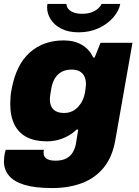

<svg xmlns="http://www.w3.org/2000/svg" viewBox="-21 -745 707 974"><path d="M243 209Q156 209 102.5 192.5Q49 176 24 145.5Q-1 115 -1 74Q-1 67 0.5 51Q2 35 8 15H202Q201 18 200.5 22Q200 26 200 29Q200 41 205.5 50Q211 59 224.5 64.5Q238 70 261 70Q295 70 316.5 58Q338 46 349 26.5Q360 7 364 -15Q367 -33 370 -51.5Q373 -70 376 -88H368Q347 -68 322 -54.5Q297 -41 270.5 -34.5Q244 -28 216 -28Q157 -28 115.5 -49Q74 -70 52.5 -112.5Q31 -155 31 -219Q31 -236 32.5 -254.5Q34 -273 38 -293Q61 -417 130 -478.5Q199 -540 302 -540Q355 -540 393.5 -518Q432 -496 452 -453H459L489 -528H651L564 -34Q549 52 505 105.5Q461 159 394.5 184Q328 209 243 209ZM304 -172Q327 -172 345 -180.5Q363 -189 376.5 -204Q390 -219 398.5 -237.5Q407 -256 410 -275Q412 -288 413 -296Q414 -304 414.5 -309.5Q415 -315 415 -319Q415 -340 407.5 -356.5Q400 -373 384 -382.5Q368 -392 342 -392Q311 -392 290 -379.5Q269 -367 257 -346.5Q245 -326 240 -300Q236 -279 234.5 -267.5Q233 -256 232.5 -250.5Q232 -245 232 -241Q232 -221 239 -205.5Q246 -190 262 -181Q278 -172 304 -172ZM378 -581Q326 -581 290 -599.5Q254 -618 236 -647Q218 -676 218 -707Q218 -712 218.5 -716.5Q219 -721 220 -725H316Q316 -712 325 -700.5Q334 -689 352 -682Q370 -675 395 -675Q424 -675 444.5 -683Q465 -691 477.5 -702.5Q490 -714 494 -725H589Q583 -691 554.5 -657.5Q526 -624 480.5 -602.5Q435 -581 378 -581Z"/></svg>

Font: Archivo SemiBold Black
Style: Italic
Weight: 900
Italic angle: -10°
Version: Version 2.001